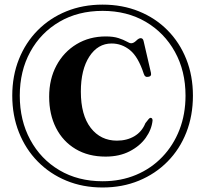

<svg xmlns="http://www.w3.org/2000/svg" viewBox="-20 -767 887 830"><path d="M423.5 43.5Q338 43.5 266.8 14Q195.5 -15.5 143 -69Q90.5 -122.5 61.8 -195Q33 -267.5 33 -353.5Q33 -439 61.8 -511Q90.5 -583 143 -636Q195.5 -689 266.8 -718Q338 -747 423.5 -747Q509 -747 580.5 -718Q652 -689 704.2 -636.2Q756.5 -583.5 785.2 -511.5Q814 -439.5 814 -353.5Q814 -267 785.5 -194.5Q757 -122 704.5 -68.8Q652 -15.5 580.5 14Q509 43.5 423.5 43.5ZM423.5 16.5Q502.5 16.5 568 -11Q633.5 -38.5 681.5 -88.5Q729.5 -138.5 755.8 -206Q782 -273.5 782 -353.5Q782 -460 736.2 -542.8Q690.5 -625.5 609.8 -672.8Q529 -720 423.5 -720Q317.5 -720 236.8 -672.8Q156 -625.5 110.8 -542.8Q65.5 -460 65.5 -353.5Q65.5 -246.5 110.8 -162.8Q156 -79 236.8 -31.2Q317.5 16.5 423.5 16.5ZM639.5 -246Q635.5 -207 610 -171.2Q584.5 -135.5 540.2 -112.8Q496 -90 436.5 -90Q361.5 -90 306.8 -122.8Q252 -155.5 222.2 -214Q192.5 -272.5 192.5 -349Q192.5 -425 224 -483.8Q255.5 -542.5 311 -576Q366.5 -609.5 437.5 -609.5Q470.5 -609.5 492.5 -602.2Q514.5 -595 527.5 -587.5Q540.5 -580 547 -580Q557.5 -580 568.8 -591Q580 -602 588 -602Q598.5 -602 601 -588.5L632.5 -452.5Q636 -437 621.5 -435Q606.5 -431.5 601.5 -448Q577.5 -521.5 542 -550.2Q506.5 -579 462.5 -579Q403 -579 366.2 -522.5Q329.5 -466 329.5 -371Q329.5 -269.5 372.2 -214.2Q415 -159 485.5 -159Q528.5 -159 561 -178.2Q593.5 -197.5 608.5 -234.5Q618 -246.5 622.5 -252.2Q627 -258 632 -257.5Q639.5 -256.5 639.5 -246Z"/></svg>

Font: Fraunces 72pt SemiBold
Style: Regular
Weight: 600
Version: Version 1.000;[b76b70a41]